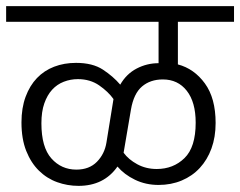

<svg xmlns="http://www.w3.org/2000/svg" viewBox="-30 -650 783 626"><path d="M218 -445Q272 -445 305.5 -423Q339 -401 362 -374Q382 -409 415.5 -426.5Q449 -444 487 -444V-579H-10V-630H733V-579H550V-440Q603 -426 638 -378Q673 -330 673 -249Q673 -203 659.5 -166Q646 -129 621.5 -102.5Q597 -76 562.5 -61.5Q528 -47 487 -47Q445 -47 410 -64Q375 -81 353 -107Q309 -44 226 -44Q190 -44 156.5 -56Q123 -68 97 -93.5Q71 -119 55.5 -158Q40 -197 40 -251Q40 -298 53.5 -334.5Q67 -371 90.5 -395.5Q114 -420 146.5 -432.5Q179 -445 218 -445ZM373 -152Q389 -130 417.5 -114.5Q446 -99 481 -99Q535 -99 571.5 -134.5Q608 -170 608 -250Q608 -317 579 -354Q550 -391 501 -391Q460 -391 433 -368Q406 -345 397 -293ZM340 -327Q323 -351 293.5 -371.5Q264 -392 224 -392Q200 -392 178 -383.5Q156 -375 140 -357.5Q124 -340 114.5 -313Q105 -286 105 -248Q105 -170 137.5 -133.5Q170 -97 219 -97Q261 -97 286 -122.5Q311 -148 317 -185Z"/></svg>

Font: Ek Mukta Light
Style: Regular
Weight: 300
Designer: Girish Dalvi and Yashodeep Gholap
Foundry: Ek Type
Version: Version 2.538;PS 1.002;hotconv 16.6.51;makeotf.lib2.5.65220;